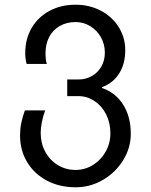

<svg xmlns="http://www.w3.org/2000/svg" viewBox="-20 -578 640 814"><path d="M65 -4Q65 -30.5 70 -55.8Q75 -81 85.5 -110H171.5Q162.5 -85.5 157.5 -60.5Q152.5 -35.5 152.5 -14.5Q152.5 29.5 171.8 65.2Q191 101 225 121.8Q259 142.5 300.5 142.5Q339.5 142.5 373.5 121.8Q407.5 101 427.8 65.2Q448 29.5 448 -13Q448 -57.5 429.8 -93.5Q411.5 -129.5 380.2 -150Q349 -170.5 312.5 -170.5H265V-241H312.5Q343.5 -241 369.2 -255.5Q395 -270 409.8 -296Q424.5 -322 424.5 -355Q424.5 -391 407.5 -420.8Q390.5 -450.5 362 -467.5Q333.5 -484.5 300.5 -484.5Q263 -484.5 234 -468.2Q205 -452 189 -422Q173 -392 173 -352.5Q173 -324 178.5 -307H93Q87 -327.5 87 -353Q87 -413 114.2 -459.5Q141.5 -506 190 -532Q238.5 -558 300.5 -558Q359 -558 407.2 -532.8Q455.5 -507.5 483.2 -463.2Q511 -419 511 -365.5Q511 -307.5 485.2 -266.5Q459.5 -225.5 412 -208.5V-205Q470 -185.5 502.2 -134.2Q534.5 -83 534.5 -11Q534.5 49 502.2 101.2Q470 153.5 416.2 184.8Q362.5 216 300.5 216Q232.5 216 179 187.8Q125.5 159.5 95.2 109.5Q65 59.5 65 -4Z"/></svg>

Font: JuliaMono
Style: Regular
Weight: 400
Monospace: yes
Designer: cormullion
Foundry: corm
Version: Version 0.055; ttfautohint (v1.8.4)